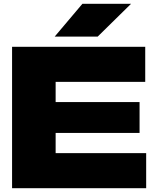

<svg xmlns="http://www.w3.org/2000/svg" viewBox="-20 -998 843 1018"><path d="M275 -564H750V-750H44V0H755V-186H275V-293H720V-457H275ZM270 -804H498L675 -978H417Z"/></svg>

Font: Bounded ExtBd
Style: Regular
Weight: 800
Designer: Vlad Churkin
Version: Version 3.0